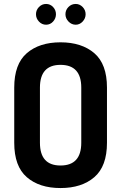

<svg xmlns="http://www.w3.org/2000/svg" viewBox="-20 -945 612 971"><path d="M177 -909.5Q192 -925 213 -925Q234 -925 248.5 -909.5Q263 -894 263 -873Q263 -852 248.5 -836Q234 -820 213 -820Q192 -820 177 -836Q162 -852 162 -873Q162 -894 177 -909.5ZM363 -925Q383 -925 398 -909.5Q413 -894 413 -873Q413 -852 398 -836Q383 -820 363 -820Q342 -820 326.5 -836Q311 -852 311 -873Q311 -894 326 -909.5Q341 -925 363 -925ZM52 -223V-502Q52 -621 115.5 -676Q179 -731 286 -731Q393 -731 457 -676Q521 -621 521 -502V-223Q521 -104 457 -49Q393 6 286 6Q179 6 115.5 -49Q52 -104 52 -223ZM391 -223V-502Q391 -617 286 -617Q182 -617 182 -502V-223Q182 -108 286 -108Q391 -108 391 -223Z"/></svg>

Font: Dosis
Style: Bold
Weight: 700
Designer: Edgar Tolentino, Pablo Impallari, Igino Marini
Foundry: Edgar Tolentino, Pablo Impallari, Igino Marini
Version: Version 1.007